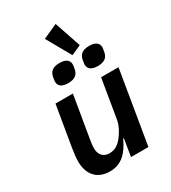

<svg xmlns="http://www.w3.org/2000/svg" viewBox="-225 -1053 1050 1178"><g transform="rotate(-30 300.0 -463.5)"><path d="M354.4 0H477.6L563.6 -516H440.3L394.5 -241.8C386.4 -193.9 356.9 -153.4 343.4 -135.7C318.2 -104 290.8 -85.9 252.8 -85.9C203.5 -85.9 184.3 -121.1 184.3 -159.1C184.3 -179.7 187.1 -199.6 190.7 -219.8L240.4 -516H117.2L68.9 -228.7C62.5 -188.9 59.7 -163 59.7 -137.1C59.7 -52.6 104.4 12.1 200.3 12.1C282.7 12.1 331 -39.4 369.7 -122.5H374.3ZM181.5 -633.5C181.5 -606.2 198.9 -585.2 247.9 -585.2C297.9 -585.2 318.2 -606.2 324.6 -639.2C327.1 -653.4 329.2 -664.4 329.2 -671.2C329.2 -698.2 311.4 -719.5 262.4 -719.5C212.4 -719.5 192.5 -698.2 186.1 -665.8C183.6 -651.3 181.5 -640.3 181.5 -633.5ZM259.2 -892.4 356.2 -720.9 425.4 -752.1 362.2 -938.6ZM391.3 -633.5C391.3 -606.2 409.1 -585.2 458.1 -585.2C508.2 -585.2 528.1 -606.2 534.4 -639.2C536.9 -653.4 539.1 -664.4 539.1 -671.2C539.1 -698.2 521.3 -719.5 472.3 -719.5C422.6 -719.5 402.3 -698.2 396 -665.8C393.5 -651.3 391.3 -640.3 391.3 -633.5Z"/></g></svg>

Font: Margiela Mono Italic SmBold It
Style: Regular
Weight: 600
Designer: Mike Abbink, Paul van der Laan, Pieter van Rosmalen
Foundry: Bold Monday
Version: Version 2.003 2021